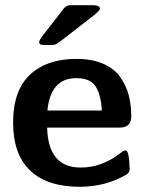

<svg xmlns="http://www.w3.org/2000/svg" viewBox="-20 -699 551 730"><path d="M29.8 -232.9Q29.8 -355 94 -415Q158.2 -475.1 270 -475.1Q330.1 -475.1 372.6 -456.5Q415 -438 437.5 -405.5Q460 -373 469.5 -336.9Q479 -300.8 479 -256.8Q479 -213.9 435.1 -213.9H159.2Q163.1 -62 286.1 -62Q330.1 -62 366.5 -76.4Q402.8 -90.8 426 -108.4Q449.2 -126 453.1 -127H457L461.9 -125Q466.8 -120.1 469.5 -102.5Q472.2 -85 472.2 -69.8L473.1 -55.2Q473.1 -42 457 -33.2Q379.9 10.7 284.2 11.2Q159.2 11.2 94.5 -50.8Q29.8 -112.8 29.8 -232.9ZM128.9 -540Q128.9 -542 129.9 -543.9Q130.9 -545.9 132.8 -549.6Q134.8 -553.2 137.5 -557.1Q140.1 -561 145 -567.1Q149.9 -573.2 155 -579.6Q160.2 -585.9 167.5 -595.9Q174.8 -606 182.4 -615Q189.9 -624 200.9 -638.4Q211.9 -652.8 221.7 -666Q232.9 -679.2 248 -679.2H335Q347.2 -679.2 356.9 -673.8L359.9 -668.9V-665Q358.9 -658.2 334 -638.2Q326.2 -633.3 321.8 -628.9Q295.9 -608.9 258.8 -580.1Q209 -541 199 -534.4Q189 -527.8 176.8 -527.8H150.9Q149.9 -527.8 145.5 -528.3Q141.1 -528.8 138.9 -528.8Q136.7 -528.8 134.3 -529.8Q131.8 -530.8 130.4 -533.4Q128.9 -536.1 128.9 -540ZM160.2 -278.8H367.2Q364.3 -336.9 344.2 -369.4Q324.2 -401.9 270 -401.9Q172.4 -401.9 160.2 -278.8Z"/></svg>

Font: CMU Sans Serif
Style: Bold
Weight: 700
Version: Version 0.7.0